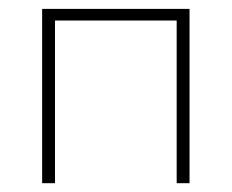

<svg xmlns="http://www.w3.org/2000/svg" viewBox="-20 -416 526 436"><path d="M75.7 0V-395.8H410.4V0H381.2V-369.4H104.9V0Z"/></svg>

Font: Afacad Flux Thin
Style: Regular
Weight: 250
Designer: Kristian Moeller
Foundry: Dicotype
Version: Version 1.100